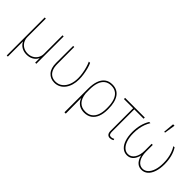

<svg xmlns="http://www.w3.org/2000/svg" viewBox="34 -1628 2708 2708"><g transform="rotate(45 1388.0 -274.5)"><path d="M93.8 211.9V-545.9H116.2V-178.7Q116.7 -131.3 137.9 -94.5Q159.2 -57.6 196.8 -36.6Q234.4 -15.6 282.2 -15.6Q331.1 -15.6 368.7 -36.6Q406.2 -57.6 427.7 -94.5Q449.2 -131.3 449.2 -178.7V-545.9H471.7V0H449.2V-86.9H446.3Q426.8 -43.9 382.8 -18.3Q338.9 7.3 282.2 6.8Q226.1 7.3 182.4 -18.3Q138.7 -43.9 119.1 -86.9H116.2V211.9Z M661.1 -545.9H682.6L683.6 -204.1Q684.1 -141.1 703.1 -98.6Q722.2 -56.2 756.8 -34.7Q791.5 -13.2 837.9 -12.7Q898.4 -12.7 942.1 -46.4Q985.8 -80.1 1009.5 -139.4Q1033.2 -198.7 1033.2 -274.4Q1033.2 -317.9 1025.4 -366.7Q1017.6 -415.5 1004.4 -462.4Q991.2 -509.3 973.6 -545.9H999Q1014.6 -514.6 1027.6 -467Q1040.5 -419.4 1048.1 -367.9Q1055.7 -316.4 1055.7 -272.5Q1055.7 -211.9 1040.8 -160.6Q1025.9 -109.4 997.6 -71Q969.2 -32.7 929 -11.5Q888.7 9.8 838.9 9.8Q759.3 9.8 709.5 -45.9Q659.7 -101.6 660.2 -206.1Z M1236.3 203.1V-269.5Q1236.3 -357.9 1258.5 -421.6Q1280.8 -485.4 1325.7 -519.8Q1370.6 -554.2 1438.5 -553.7Q1489.3 -553.7 1527.3 -534.4Q1565.4 -515.1 1590.8 -478Q1616.2 -440.9 1628.9 -388.2Q1641.6 -335.4 1641.6 -269.5V-253.9Q1641.6 -174.3 1618.7 -114.7Q1595.7 -55.2 1549.8 -22Q1503.9 11.2 1434.6 11.7Q1379.4 11.2 1338.9 -11Q1298.3 -33.2 1274.7 -76.2Q1251 -119.1 1246.1 -181.6L1259.8 -194.3Q1264.6 -149.9 1278.3 -115.7Q1292 -81.5 1314.2 -58.3Q1336.4 -35.2 1366.9 -23.4Q1397.5 -11.7 1435.5 -11.7Q1498 -11.7 1538.8 -41.7Q1579.6 -71.8 1599.4 -126.5Q1619.1 -181.2 1619.1 -253.9V-269.5Q1619.1 -351.6 1599.6 -410.2Q1580.1 -468.8 1540 -500Q1500 -531.2 1438.5 -531.2Q1377.4 -531.2 1337.4 -500Q1297.4 -468.8 1277.8 -410.2Q1258.3 -351.6 1258.8 -269.5L1262.7 203.1Z M2089.8 -545.9V-522.5H1697.3V-545.9ZM1880.9 -545.9H1903.3V-82Q1903.3 -56.2 1908 -41.3Q1912.6 -26.4 1922.1 -20.5Q1931.6 -14.6 1946.3 -14.6Q1960 -14.2 1973.4 -18.1Q1986.8 -22 1998 -28.3L2003.9 -8.8Q1988.8 0.5 1973.4 4.4Q1958 8.3 1945.3 8.8Q1914.6 8.3 1897.7 -12Q1880.9 -32.2 1880.9 -72.3Z M2177.7 -545.9H2202.1Q2178.2 -507.8 2162.6 -464.6Q2147 -421.4 2139.4 -375Q2131.8 -328.6 2131.8 -279.3Q2131.3 -197.3 2150.9 -137.5Q2170.4 -77.6 2205.3 -45.2Q2240.2 -12.7 2285.2 -12.7Q2346.2 -12.7 2383.1 -68.8Q2419.9 -125 2419.9 -218.8V-352.5H2442.4V-247.1Q2442.4 -164.6 2424.1 -107.2Q2405.8 -49.8 2370.8 -20Q2335.9 9.8 2286.1 9.8Q2231.4 9.8 2191.7 -25.4Q2151.9 -60.5 2130.4 -125.2Q2108.9 -189.9 2108.4 -277.3Q2108.9 -356.9 2126.2 -424.1Q2143.6 -491.2 2177.7 -545.9ZM2660.2 -545.9H2684.6Q2719.2 -491.2 2736.3 -424.1Q2753.4 -356.9 2753.9 -277.3Q2753.9 -189.9 2732.2 -125.2Q2710.4 -60.5 2670.7 -25.4Q2630.9 9.8 2576.2 9.8Q2526.4 9.8 2491.5 -20Q2456.5 -49.8 2438.2 -107.2Q2419.9 -164.6 2419.9 -247.1V-352.5H2442.4V-218.8Q2442.4 -125 2479.2 -68.8Q2516.1 -12.7 2577.1 -12.7Q2622.6 -12.7 2657.2 -45.2Q2691.9 -77.6 2711.4 -137.5Q2731 -197.3 2730.5 -279.3Q2730.5 -328.6 2722.9 -375Q2715.3 -421.4 2699.7 -464.6Q2684.1 -507.8 2660.2 -545.9ZM2424.8 -597.7 2439.5 -760.7H2467.8L2442.4 -597.7Z"/></g></svg>

Font: Inter Tight Thin
Style: Regular
Weight: 250
Designer: Rasmus Andersson
Foundry: rsms
Version: Version 3.004